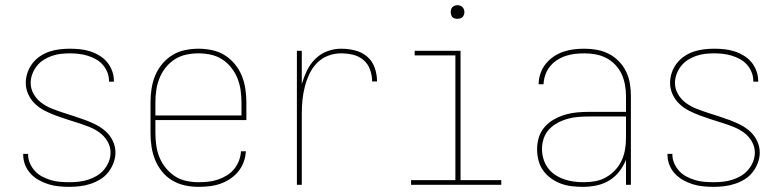

<svg xmlns="http://www.w3.org/2000/svg" viewBox="-20 -717 3040 745"><path d="M249 8Q229 8 208.5 6Q188 4 168.5 -2Q149 -8 131 -18Q113 -28 99 -43Q85 -58 77.5 -77Q70 -96 70 -117V-120H89V-117Q89 -99 96.5 -82.5Q104 -66 116 -53Q128 -40 144.5 -31.5Q161 -23 178 -18Q195 -13 213 -11.5Q231 -10 249 -10Q267 -10 285.5 -12Q304 -14 321.5 -19.5Q339 -25 355 -34.5Q371 -44 383 -58Q395 -72 402 -89.5Q409 -107 409 -125Q409 -148 397 -168.5Q385 -189 366.5 -202.5Q348 -216 326.5 -224.5Q305 -233 283 -240Q261 -247 239 -254Q217 -261 195.5 -269Q174 -277 153.5 -287.5Q133 -298 116.5 -313.5Q100 -329 90 -350.5Q80 -372 80 -395Q80 -415 86.5 -434.5Q93 -454 105.5 -470.5Q118 -487 135 -498.5Q152 -510 171 -516.5Q190 -523 210.5 -525.5Q231 -528 251 -528Q271 -528 290.5 -526Q310 -524 329 -518Q348 -512 365.5 -501.5Q383 -491 395.5 -476Q408 -461 415 -442Q422 -423 422 -403V-400H403V-403Q403 -420 396.5 -436.5Q390 -453 378.5 -466Q367 -479 351.5 -487.5Q336 -496 319.5 -501Q303 -506 285.5 -508Q268 -510 251 -510Q233 -510 215.5 -508Q198 -506 181 -500Q164 -494 149 -484.5Q134 -475 123 -461Q112 -447 105.5 -430Q99 -413 99 -395Q99 -372 111 -351.5Q123 -331 141.5 -317.5Q160 -304 181.5 -295.5Q203 -287 224.5 -280Q246 -273 268 -266Q290 -259 311.5 -251Q333 -243 353.5 -232.5Q374 -222 391 -206.5Q408 -191 418 -169.5Q428 -148 428 -125Q428 -105 420.5 -85Q413 -65 400 -48.5Q387 -32 369 -21Q351 -10 331 -3.5Q311 3 290.5 5.5Q270 8 249 8Z M751 8Q724 8 698 2.5Q672 -3 649 -16.5Q626 -30 609 -51Q592 -72 582 -96.5Q572 -121 568 -147.5Q564 -174 564 -200V-320Q564 -346 568 -372.5Q572 -399 582 -423.5Q592 -448 609 -468.5Q626 -489 648.5 -503Q671 -517 697.5 -522.5Q724 -528 750 -528Q776 -528 802.5 -522.5Q829 -517 851.5 -503Q874 -489 891 -468.5Q908 -448 918 -423.5Q928 -399 932 -372.5Q936 -346 936 -320V-251H583V-200Q583 -176 586.5 -152Q590 -128 599 -106Q608 -84 623.5 -65Q639 -46 659 -33Q679 -20 703 -15Q727 -10 751 -10Q770 -10 788.5 -12Q807 -14 825 -20Q843 -26 859.5 -36Q876 -46 888 -60.5Q900 -75 907 -93Q914 -111 915 -130H934Q933 -109 925.5 -88.5Q918 -68 904.5 -51.5Q891 -35 873 -23Q855 -11 835 -4Q815 3 793.5 5.5Q772 8 751 8ZM583 -269H917V-320Q917 -344 913.5 -368Q910 -392 901 -414Q892 -436 877 -455Q862 -474 841.5 -487Q821 -500 797.5 -505Q774 -510 750 -510Q726 -510 702.5 -505Q679 -500 658.5 -487Q638 -474 623 -455Q608 -436 599 -414Q590 -392 586.5 -368Q583 -344 583 -320Z M1132 0V-520H1151V-391Q1159 -418 1171 -443Q1183 -468 1203 -488Q1223 -508 1249.5 -518Q1276 -528 1303 -528Q1330 -528 1357 -521.5Q1384 -515 1404.5 -497.5Q1425 -480 1434 -454Q1443 -428 1443 -401H1424Q1424 -424 1416 -446.5Q1408 -469 1390.5 -484Q1373 -499 1350 -504.5Q1327 -510 1303 -510Q1277 -510 1252.5 -500.5Q1228 -491 1209.5 -472Q1191 -453 1180 -429Q1169 -405 1162.5 -379.5Q1156 -354 1153.5 -328Q1151 -302 1151 -276V0Z M1575 0V-18H1747V-502H1589V-520H1767V-18H1925V0ZM1755 -644Q1750 -644 1744.5 -645.5Q1739 -647 1735.5 -650.5Q1732 -654 1730.5 -659.5Q1729 -665 1729 -670Q1729 -675 1730.5 -680.5Q1732 -686 1735.5 -689.5Q1739 -693 1744.5 -695Q1750 -697 1755 -697Q1760 -697 1765.5 -695Q1771 -693 1774.5 -689.5Q1778 -686 1780 -680.5Q1782 -675 1782 -670Q1782 -665 1780 -659.5Q1778 -654 1774.5 -650.5Q1771 -647 1765.5 -645.5Q1760 -644 1755 -644Z M2242 8Q2220 8 2198.5 5.5Q2177 3 2156.5 -4.5Q2136 -12 2118 -25Q2100 -38 2087.5 -55.5Q2075 -73 2069.5 -94.5Q2064 -116 2064 -138Q2064 -162 2071 -184.5Q2078 -207 2094 -225Q2110 -243 2131 -254.5Q2152 -266 2174.5 -272.5Q2197 -279 2220.5 -281Q2244 -283 2268 -283H2409V-345Q2409 -366 2405 -388Q2401 -410 2392 -429.5Q2383 -449 2367.5 -465.5Q2352 -482 2332.5 -492Q2313 -502 2291.5 -506Q2270 -510 2248 -510Q2230 -510 2211.5 -508Q2193 -506 2175 -500Q2157 -494 2141 -483.5Q2125 -473 2113.5 -458.5Q2102 -444 2096 -426.5Q2090 -409 2089 -390H2070Q2070 -411 2077 -431.5Q2084 -452 2097 -468.5Q2110 -485 2127.5 -497Q2145 -509 2165 -516Q2185 -523 2206 -525.5Q2227 -528 2248 -528Q2273 -528 2297 -523.5Q2321 -519 2342.5 -508Q2364 -497 2381.5 -479Q2399 -461 2409.5 -439Q2420 -417 2424 -393Q2428 -369 2428 -345V0H2409V-97Q2399 -72 2382.5 -51Q2366 -30 2343.5 -16.5Q2321 -3 2295 2.5Q2269 8 2242 8ZM2245 -10Q2268 -10 2290 -14Q2312 -18 2331.5 -29Q2351 -40 2366.5 -56.5Q2382 -73 2391.5 -93Q2401 -113 2405 -135.5Q2409 -158 2409 -180V-265H2268Q2247 -265 2226 -263.5Q2205 -262 2184.5 -256.5Q2164 -251 2145 -241Q2126 -231 2111.5 -216Q2097 -201 2090 -180.5Q2083 -160 2083 -139Q2083 -120 2088.5 -101Q2094 -82 2105.5 -66Q2117 -50 2133.5 -39Q2150 -28 2168.5 -21.5Q2187 -15 2206.5 -12.5Q2226 -10 2245 -10Z M2749 8Q2729 8 2708.5 6Q2688 4 2668.5 -2Q2649 -8 2631 -18Q2613 -28 2599 -43Q2585 -58 2577.5 -77Q2570 -96 2570 -117V-120H2589V-117Q2589 -99 2596.5 -82.5Q2604 -66 2616 -53Q2628 -40 2644.5 -31.5Q2661 -23 2678 -18Q2695 -13 2713 -11.5Q2731 -10 2749 -10Q2767 -10 2785.5 -12Q2804 -14 2821.5 -19.5Q2839 -25 2855 -34.5Q2871 -44 2883 -58Q2895 -72 2902 -89.5Q2909 -107 2909 -125Q2909 -148 2897 -168.5Q2885 -189 2866.5 -202.5Q2848 -216 2826.5 -224.5Q2805 -233 2783 -240Q2761 -247 2739 -254Q2717 -261 2695.5 -269Q2674 -277 2653.5 -287.5Q2633 -298 2616.5 -313.5Q2600 -329 2590 -350.5Q2580 -372 2580 -395Q2580 -415 2586.5 -434.5Q2593 -454 2605.5 -470.5Q2618 -487 2635 -498.5Q2652 -510 2671 -516.5Q2690 -523 2710.5 -525.5Q2731 -528 2751 -528Q2771 -528 2790.5 -526Q2810 -524 2829 -518Q2848 -512 2865.5 -501.5Q2883 -491 2895.5 -476Q2908 -461 2915 -442Q2922 -423 2922 -403V-400H2903V-403Q2903 -420 2896.5 -436.5Q2890 -453 2878.5 -466Q2867 -479 2851.5 -487.5Q2836 -496 2819.5 -501Q2803 -506 2785.5 -508Q2768 -510 2751 -510Q2733 -510 2715.5 -508Q2698 -506 2681 -500Q2664 -494 2649 -484.5Q2634 -475 2623 -461Q2612 -447 2605.5 -430Q2599 -413 2599 -395Q2599 -372 2611 -351.5Q2623 -331 2641.5 -317.5Q2660 -304 2681.5 -295.5Q2703 -287 2724.5 -280Q2746 -273 2768 -266Q2790 -259 2811.5 -251Q2833 -243 2853.5 -232.5Q2874 -222 2891 -206.5Q2908 -191 2918 -169.5Q2928 -148 2928 -125Q2928 -105 2920.5 -85Q2913 -65 2900 -48.5Q2887 -32 2869 -21Q2851 -10 2831 -3.5Q2811 3 2790.5 5.5Q2770 8 2749 8Z"/></svg>

Font: Iosevka Thin
Style: Regular
Weight: 100
Monospace: yes
Designer: Belleve Invis
Foundry: Belleve Invis
Version: Version 32.5.0; ttfautohint (v1.8.4)